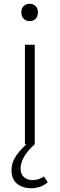

<svg xmlns="http://www.w3.org/2000/svg" viewBox="-20 -764 317 1017"><path d="M41 137Q41 99 62 66.5Q83 34 120 0H112V-527H164V0Q89 68 89 129Q89 159 107.5 174.5Q126 190 152 190Q184 190 213 171L233 202Q195 233 145 233Q99 233 70 209Q41 185 41 137ZM93 -699Q93 -720 105.5 -732Q118 -744 137 -744Q156 -744 168.5 -732Q181 -720 181 -699Q181 -678 169 -665Q157 -652 137 -652Q117 -652 105 -665Q93 -678 93 -699Z"/></svg>

Font: Nebula Sans Light
Style: Regular
Weight: 300
Designer: Paul D. Hunt for Adobe (as Source Sans)
Foundry: Nebula Entertainment & Broadcasting LLC
Version: Version 1.010